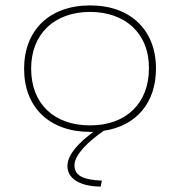

<svg xmlns="http://www.w3.org/2000/svg" viewBox="-20 -479 665 709"><path d="M313 8C317 8 321 8 325 8C273 46 229 91 229 134C229 188 289 210 352 210L356 188C291 185 255 172 255 131C255 93 305 44 363 4C484 -14 556 -100 556 -226C556 -367 463 -459 313 -459C162 -459 69 -367 69 -225C69 -83 162 8 313 8ZM313 -16C179 -16 95 -96 95 -226C95 -353 180 -435 313 -435C440 -435 531 -358 530 -226C530 -100 448 -16 313 -16Z"/></svg>

Font: Inconsolata Expanded ExtraLight
Style: Regular
Weight: 200
Width: 7
Monospace: yes
Designer: Raph Levien, Cyreal, Brenton Simpson
Foundry: Raph Levien, Cyreal, Google
Version: Version 3.100